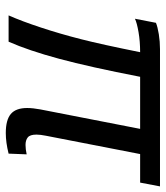

<svg xmlns="http://www.w3.org/2000/svg" viewBox="26 -594 578 670"><g transform="rotate(90 315.0 -259.0)"><path d="M517.6 -459 453.6 -129.9Q449.7 -110.4 449.7 -97.2Q449.7 -74.7 459.5 -66.9Q469.2 -59.1 485.8 -59.1Q500.5 -59.1 518.6 -63L516.1 0Q477.1 9.8 444.3 9.8Q398.4 9.8 377.7 -7.8Q356.9 -25.4 356.9 -64.9Q356.9 -84.5 361.8 -110.8L429.7 -459H248Q213.9 -283.2 185.1 -176.3Q156.2 -69.3 125.5 0H33.7Q54.2 -46.4 75.9 -112.3Q97.7 -178.2 116.5 -251.7Q135.3 -325.2 162.1 -459Q124.5 -459 92 -453.4Q59.6 -447.8 45.4 -440.9L59.6 -514.2Q73.7 -520 99.4 -524.2Q125 -528.3 151.4 -528.3H630.4L617.2 -459Z"/></g></svg>

Font: Liberation Mono
Style: Italic
Weight: 400
Italic angle: -12°
Monospace: yes
Designer: Steve Matteson
Foundry: Ascender Corporation
Version: Version 2.1.5